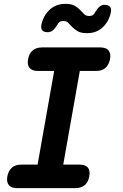

<svg xmlns="http://www.w3.org/2000/svg" viewBox="-20 -976 640 996"><path d="M308 -122H393Q423 -122 436 -106.5Q449 -91 443 -61Q438 -31 419.5 -15.5Q401 0 371 0H69Q39 0 26 -15.5Q13 -31 18 -61Q24 -91 42 -106.5Q60 -122 90 -122H175L261 -608H176Q146 -608 133 -624Q120 -640 126 -670Q131 -699 149.5 -714.5Q168 -730 198 -730H500Q530 -730 543 -714.5Q556 -699 551 -670Q545 -640 527 -624Q509 -608 479 -608H394ZM278 -848Q265 -827 253.5 -818Q242 -809 228 -809Q207 -809 199 -819Q191 -829 195 -849Q205 -895 237.5 -925.5Q270 -956 318 -956Q350 -956 367.5 -946Q385 -936 396 -924Q407 -912 416.5 -902.5Q426 -893 443 -893Q455 -893 462 -898Q469 -903 473 -912Q486 -933 497 -942Q508 -951 521 -951Q542 -951 550.5 -941Q559 -931 555 -911Q545 -865 513 -834.5Q481 -804 432 -804Q400 -804 383 -814Q366 -824 354.5 -836Q343 -848 334 -857.5Q325 -867 308 -867Q296 -867 289 -862Q282 -857 278 -848Z"/></svg>

Font: Maple Mono
Style: Bold Italic
Weight: 700
Italic angle: -10°
Monospace: yes
Designer: subframe7536
Version: Version 7.000